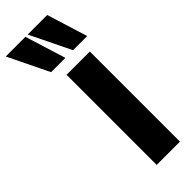

<svg xmlns="http://www.w3.org/2000/svg" viewBox="-390 -938 960 960"><g transform="rotate(-45 90.0 -458.5)"><path d="M60.5 0V-637.2H225.1V0ZM15.1 -701.2 -89.8 -917H49.3L116.2 -701.2ZM170.4 -701.2 65.4 -917H203.6L270.5 -701.2Z"/></g></svg>

Font: Oswald-Bold
Style: Bold
Weight: 700
Designer: vernon adams
Foundry: vernon adams
Version: Version 2.002; ttfautohint (v0.92.18-e454-dirty) -l 8 -r 50 